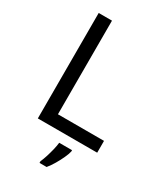

<svg xmlns="http://www.w3.org/2000/svg" viewBox="-226 -810 976 1126"><g transform="rotate(30 262.0 -246.5)"><path d="M97 0V-714H187V-80H499V0ZM364 70Q360 88 347.5 115.5Q335 143 318.5 171Q302 199 284 221H236V209Q244 192 252.5 165.5Q261 139 268 110.5Q275 82 277 61H364Z"/></g></svg>

Font: Noto Sans Tangsa
Style: Regular
Weight: 400
Designer: David Williams
Foundry: Google LLC
Version: Version 1.504